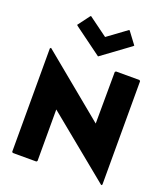

<svg xmlns="http://www.w3.org/2000/svg" viewBox="-199 -1296 1254 1440"><g transform="rotate(20 428.0 -576.0)"><path d="M275 -1159 268 -1152 200 -1061 207 -1054 428 -892 649 -1054 656 -1061 588 -1152 581 -1159 428 -1047ZM68 0 75 7H263L270 0V-411L781 7L788 0V-825L781 -832H593L586 -825L584 -413L75 -832L68 -825Z"/></g></svg>

Font: Hussar Woodtype
Style: Blk
Weight: 900
Foundry: Cannot Into Space Fonts
Version: Version 1.07